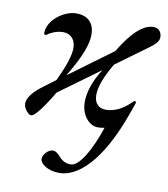

<svg xmlns="http://www.w3.org/2000/svg" viewBox="-74 -477 663 759"><g transform="rotate(10 257.5 -97.5)"><path d="M482 -414C442 -414 398 -376 349 -294L175 -166C227 -252 245 -303 245 -341C245 -392 214 -414 172 -414C123 -414 60 -368 60 -316C60 -310 62 -309 67 -309C70 -309 76 -315 84 -319C101 -328 118 -332 133 -332C162 -332 184 -313 184 -276C184 -248 170 -204 140 -141L92 -105C47 -72 34 -46 34 -28C34 -8 55 14 65 14C86 14 137 -72 149 -92L312 -211C278 -158 265 -112 265 -75C265 -19 301 15 333 15C342 15 351 14 360 12C327 110 286 178 253 178C230 178 216 167 206 156C196 145 187 136 175 136C156 136 136 159 136 176C136 195 167 219 214 219C283 219 375 150 451 -67L464 -104C465 -108 465 -113 459 -113C458 -113 454 -110 449 -105C423 -79 389 -59 352 -59C325 -59 305 -75 305 -111C305 -141 320 -184 353 -240L480 -333C506 -352 515 -364 515 -379C515 -396 505 -414 482 -414Z"/></g></svg>

Font: EB Garamond
Style: Italic
Weight: 400
Italic angle: -17.2°
Designer: Georg Duffner and Octavio Pardo
Foundry: Georg Duffner
Version: Version 1.000;PS 001.000;hotconv 1.0.88;makeotf.lib2.5.64775